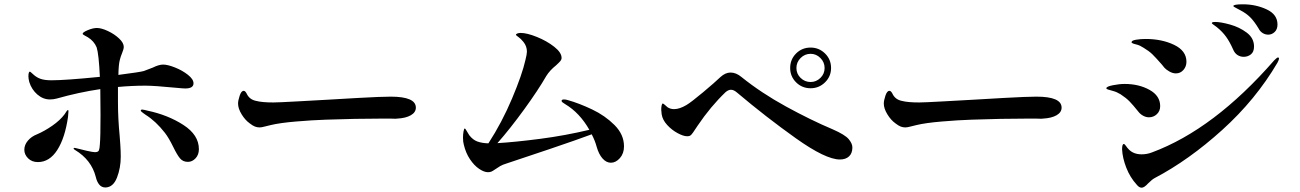

<svg xmlns="http://www.w3.org/2000/svg" viewBox="-20 -871 6040 892"><path d="M528 -397Q528 -321 536 -239Q537 -227 539 -198Q541 -169 541 -143Q541 -91 523.5 -46Q506 -1 470 0Q452 0 441 -13.5Q430 -27 425 -49Q405 -128 329 -174Q322 -178 322 -181Q322 -184 326 -184L332 -183Q354 -177 383 -170.5Q412 -164 421 -164Q436 -164 439.5 -172.5Q443 -181 444 -201Q447 -234 447 -337Q447 -417 446 -457Q345 -442 243 -413Q228 -409 212 -409Q180 -409 153.5 -432Q127 -455 116 -490Q112 -506 112 -516Q112 -538 119 -538Q121 -538 126 -533Q131 -528 135 -525Q150 -511 169 -504.5Q188 -498 219 -498Q284 -498 444 -514Q439 -620 429 -651Q417 -680 388 -698Q383 -701 373.5 -706Q364 -711 364 -714Q364 -721 388 -731Q412 -741 430 -741Q451 -741 481 -727Q511 -713 533 -692.5Q555 -672 555 -653Q555 -643 546 -621Q544 -616 541.5 -609.5Q539 -603 537 -594Q531 -573 530 -523Q631 -536 648 -541Q660 -545 690 -557Q718 -571 738 -571Q759 -571 793 -557.5Q827 -544 853 -523.5Q879 -503 879 -484Q879 -460 841 -460Q830 -460 800 -463Q697 -473 656 -473Q594 -473 528 -467ZM904 -178Q904 -152 888.5 -135.5Q873 -119 853 -119Q830 -119 816.5 -135Q803 -151 785 -188Q764 -231 746 -254Q704 -308 656 -338Q653 -340 643.5 -347Q634 -354 634 -357Q634 -362 641 -362Q645 -362 653 -360Q661 -358 665 -357Q760 -337 832 -290.5Q904 -244 904 -178ZM298 -353Q298 -346 296 -328Q282 -230 246 -174Q210 -118 156 -118Q128 -118 110.5 -135.5Q93 -153 93 -175Q93 -198 109.5 -217.5Q126 -237 152 -247Q187 -262 223 -287Q259 -312 280 -340Q284 -346 288.5 -353Q293 -360 296 -360Q298 -360 298 -353Z M1140 -298Q1119 -313 1102.5 -340Q1086 -367 1086 -390Q1086 -404 1093.5 -426.5Q1101 -449 1112 -449Q1116 -449 1119.5 -445.5Q1123 -442 1126 -436Q1139 -408 1171 -402Q1198 -395 1250 -395Q1272 -395 1362 -400Q1452 -405 1506 -408L1644 -416Q1752 -422 1795 -422Q1912 -422 1912 -371Q1912 -349 1888.5 -335.5Q1865 -322 1825 -320Q1819 -319 1811 -319.5Q1803 -320 1794 -320H1753Q1634 -320 1494 -315Q1432 -313 1355.5 -306.5Q1279 -300 1238 -290Q1228 -288 1211.5 -283.5Q1195 -279 1186 -279Q1175 -279 1164.5 -283Q1154 -287 1140 -298Z M2879 -191Q2879 -158 2860 -136.5Q2841 -115 2818 -115Q2797 -115 2779.5 -134.5Q2762 -154 2752 -189Q2745 -216 2729 -247Q2662 -222 2533.5 -178.5Q2405 -135 2335 -112Q2315 -106 2304 -99.5Q2293 -93 2280 -84Q2270 -77 2263.5 -74Q2257 -71 2247 -71Q2229 -71 2206 -86.5Q2183 -102 2163.5 -131Q2144 -160 2135 -198Q2131 -211 2131 -232Q2131 -247 2133.5 -260.5Q2136 -274 2139 -274Q2142 -274 2148.5 -262Q2155 -250 2160 -243Q2177 -221 2198 -213.5Q2219 -206 2249 -205Q2312 -302 2359 -413.5Q2406 -525 2421 -592Q2428 -620 2428 -631Q2428 -656 2412 -676Q2400 -691 2388.5 -699Q2377 -707 2377 -709Q2377 -713 2383.5 -715.5Q2390 -718 2399 -718Q2428 -718 2474 -699.5Q2520 -681 2554.5 -654Q2589 -627 2589 -602Q2589 -594 2583.5 -587.5Q2578 -581 2564 -568Q2534 -544 2518 -518Q2480 -452 2415 -362.5Q2350 -273 2291 -206Q2374 -211 2489.5 -226Q2605 -241 2718 -268Q2673 -347 2606 -387Q2599 -391 2594 -395Q2589 -399 2589 -402Q2589 -409 2600 -409Q2608 -409 2618 -406Q2671 -391 2731 -362.5Q2791 -334 2835 -290Q2879 -246 2879 -191Z M3651 -555Q3651 -595 3678.5 -622.5Q3706 -650 3746 -650Q3785 -650 3813 -622.5Q3841 -595 3841 -555Q3841 -516 3813 -488.5Q3785 -461 3746 -461Q3706 -461 3678.5 -488.5Q3651 -516 3651 -555ZM3811 -555Q3811 -582 3791.5 -601.5Q3772 -621 3746 -621Q3719 -621 3699.5 -601.5Q3680 -582 3680 -555Q3680 -528 3699.5 -509Q3719 -490 3746 -490Q3772 -490 3791.5 -509Q3811 -528 3811 -555ZM3404 -441Q3389 -454 3376 -454Q3364 -454 3351 -443Q3281 -376 3221 -287Q3208 -267 3199.5 -255Q3191 -243 3186 -240.5Q3181 -238 3172 -238Q3155 -238 3128 -252.5Q3101 -267 3079.5 -290.5Q3058 -314 3054 -340Q3052 -356 3052 -361Q3052 -374 3054 -382Q3056 -390 3059 -390Q3062 -390 3068.5 -384Q3075 -378 3081 -373Q3094 -364 3112 -364Q3137 -364 3169 -383Q3191 -396 3246 -442Q3301 -488 3327 -513Q3350 -534 3374 -534Q3400 -534 3425 -513Q3517 -439 3632 -376Q3747 -313 3849 -270Q3906 -245 3923 -224.5Q3940 -204 3940 -186Q3940 -159 3924.5 -144.5Q3909 -130 3882 -130Q3816 -130 3677.5 -228.5Q3539 -327 3404 -441Z M4140 -298Q4119 -313 4102.5 -340Q4086 -367 4086 -390Q4086 -404 4093.5 -426.5Q4101 -449 4112 -449Q4116 -449 4119.5 -445.5Q4123 -442 4126 -436Q4139 -408 4171 -402Q4198 -395 4250 -395Q4272 -395 4362 -400Q4452 -405 4506 -408L4644 -416Q4752 -422 4795 -422Q4912 -422 4912 -371Q4912 -349 4888.5 -335.5Q4865 -322 4825 -320Q4819 -319 4811 -319.5Q4803 -320 4794 -320H4753Q4634 -320 4494 -315Q4432 -313 4355.5 -306.5Q4279 -300 4238 -290Q4228 -288 4211.5 -283.5Q4195 -279 4186 -279Q4175 -279 4164.5 -283Q4154 -287 4140 -298Z M5827 -739Q5807 -772 5788.5 -790.5Q5770 -809 5743 -823Q5735 -828 5722.5 -834Q5710 -840 5710 -843Q5710 -851 5754 -851Q5814 -851 5864.5 -827.5Q5915 -804 5915 -757Q5915 -735 5902 -722.5Q5889 -710 5872 -710Q5858 -710 5846 -717.5Q5834 -725 5827 -739ZM5709 -641Q5693 -677 5676 -700.5Q5659 -724 5633 -745Q5626 -751 5618 -756Q5610 -761 5610 -764Q5610 -769 5626 -769Q5651 -769 5694.5 -757Q5738 -745 5772 -719.5Q5806 -694 5806 -655Q5806 -630 5791.5 -618.5Q5777 -607 5758 -607Q5742 -607 5729 -615.5Q5716 -624 5709 -641ZM5390 -556 5377 -572Q5349 -604 5333.5 -619Q5318 -634 5293 -649Q5276 -660 5262.5 -663.5Q5249 -667 5246 -668Q5237 -671 5237 -675Q5237 -683 5258 -686.5Q5279 -690 5302 -690Q5378 -690 5435 -662.5Q5492 -635 5492 -584Q5492 -562 5478 -546Q5464 -530 5443 -530Q5428 -530 5412.5 -539Q5397 -548 5390 -556ZM5261 -13Q5230 -47 5212.5 -92Q5195 -137 5193 -177Q5193 -202 5201 -202Q5205 -202 5211 -193Q5217 -184 5225 -176Q5247 -154 5284 -154Q5309 -154 5332 -163Q5620 -270 5900 -591Q5913 -604 5917 -604Q5922 -604 5922 -599Q5922 -593 5915 -580Q5814 -408 5658.5 -267.5Q5503 -127 5345 -44Q5333 -38 5314 -19Q5296 1 5284 1Q5272 1 5261 -13ZM5268 -353Q5244 -383 5228 -399.5Q5212 -416 5186 -433Q5168 -444 5150.5 -448.5Q5133 -453 5128 -455Q5120 -457 5120 -461Q5120 -469 5150 -475Q5180 -481 5205 -481Q5271 -481 5320.5 -453.5Q5370 -426 5370 -378Q5370 -355 5354.5 -340.5Q5339 -326 5318 -326Q5304 -326 5290.5 -333.5Q5277 -341 5268 -353Z"/></svg>

Font: Shippori Mincho
Style: Bold
Weight: 700
Designer: FONTDASU
Foundry: FONTDASU / Google Inc. / but / Adobe
Version: Version 3.110; ttfautohint (v1.8.3)